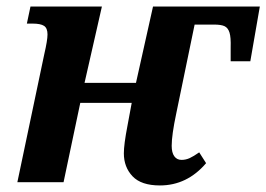

<svg xmlns="http://www.w3.org/2000/svg" viewBox="-20 -556 813 586"><path d="M358 -88Q358 -115 369 -172L382 -242H225L174 0H33L115 -390Q125 -433 125 -451Q125 -470 114.5 -477Q104 -484 79 -484H62L73 -536H291L238 -303H395L447 -536H773L744 -369H684V-411Q685 -442 680.5 -456.5Q676 -471 665.5 -476Q655 -481 633 -481H574L518 -210Q504 -144 504 -111Q504 -90 512 -79Q520 -68 534 -68Q547 -68 559 -73.5Q571 -79 588 -91L609 -58Q551 10 468 10Q411 10 384.5 -18Q358 -46 358 -88Z"/></svg>

Font: Noto Serif Narrow
Style: Bold Italic
Weight: 700
Width: 4
Italic angle: -12°
Designer: Monotype Design Team
Foundry: Monotype Imaging Inc.
Version: Version 1.001